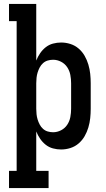

<svg xmlns="http://www.w3.org/2000/svg" viewBox="-20 -755 540 980"><path d="M26 205V117H65V-647H26V-735H165V-446Q173 -466 185 -483.5Q197 -501 213.5 -514Q230 -527 250.5 -532.5Q271 -538 292 -538Q316 -538 339.5 -530.5Q363 -523 381.5 -507Q400 -491 412 -470Q424 -449 431 -425.5Q438 -402 440.5 -378Q443 -354 443 -330V-200Q443 -176 440.5 -152Q438 -128 431 -104.5Q424 -81 412 -60Q400 -39 381.5 -23Q363 -7 339.5 0.5Q316 8 292 8Q271 8 250.5 2.5Q230 -3 213.5 -16Q197 -29 185 -46.5Q173 -64 165 -84V117H228V205ZM251 -80Q272 -80 291.5 -90Q311 -100 323 -118Q335 -136 339 -157.5Q343 -179 343 -200V-330Q343 -351 339 -372.5Q335 -394 323 -412Q311 -430 291.5 -440Q272 -450 251 -450Q237 -450 223.5 -446Q210 -442 199.5 -432.5Q189 -423 182.5 -410.5Q176 -398 172 -385Q168 -372 166.5 -358Q165 -344 165 -330V-200Q165 -186 166.5 -172Q168 -158 172 -145Q176 -132 182.5 -119.5Q189 -107 199.5 -97.5Q210 -88 223.5 -84Q237 -80 251 -80Z"/></svg>

Font: Iosevka Slab Semibold
Style: Regular
Weight: 600
Monospace: yes
Designer: Belleve Invis
Foundry: Belleve Invis
Version: Version 11.1.1; ttfautohint (v1.8.3)